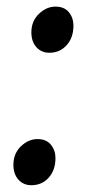

<svg xmlns="http://www.w3.org/2000/svg" viewBox="-20 -536 263 566"><path d="M72.5 -440.5Q72.5 -474 94.8 -495.2Q117 -516.5 143.5 -516.5Q169.5 -516.5 183 -500Q196.5 -483.5 196.5 -460.5Q196.5 -425 176.5 -402.8Q156.5 -380.5 125.5 -380.5Q102 -380.5 87.2 -397Q72.5 -413.5 72.5 -440.5ZM19.5 -50Q19.5 -83.5 41.8 -104.8Q64 -126 90.5 -126Q116.5 -126 130 -109.5Q143.5 -93 143.5 -70Q143.5 -34.5 123.5 -12.2Q103.5 10 72.5 10Q49 10 34.2 -6.5Q19.5 -23 19.5 -50Z"/></svg>

Font: Merriweather Light 18pt
Style: Italic
Weight: 400
Italic angle: -7.8°
Version: Version 2.101